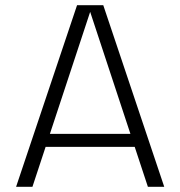

<svg xmlns="http://www.w3.org/2000/svg" viewBox="-20 -720 695 740"><path d="M153 -204H501L525 -154H129ZM277 -700H336L105 0H42ZM319 -700H378L613 0H550Z"/></svg>

Font: Moderustic Light
Style: Regular
Weight: 300
Designer: Tural Alisoy
Foundry: TAFT Foundry
Version: Version 2.120